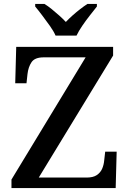

<svg xmlns="http://www.w3.org/2000/svg" viewBox="-20 -951 652 971"><path d="M38 0V-43L413 -661H201Q156 -661 139.5 -636.5Q123 -612 119 -576L114 -530H57L62 -714H552V-670L176 -53H418Q451 -53 469.5 -65.5Q488 -78 496.5 -97.5Q505 -117 507 -140L512 -184H570L565 0ZM261 -771Q251 -794 232 -820.5Q213 -847 193.5 -873Q174 -899 158 -918V-931H205Q223 -920 242 -904.5Q261 -889 279.5 -872.5Q298 -856 313 -840Q328 -856 346.5 -872.5Q365 -889 385 -904.5Q405 -920 422 -931H470V-918Q455 -899 434.5 -873Q414 -847 396 -820.5Q378 -794 367 -771Z"/></svg>

Font: Noto Serif Gujarati Medium
Style: Regular
Weight: 500
Version: Version 2.102